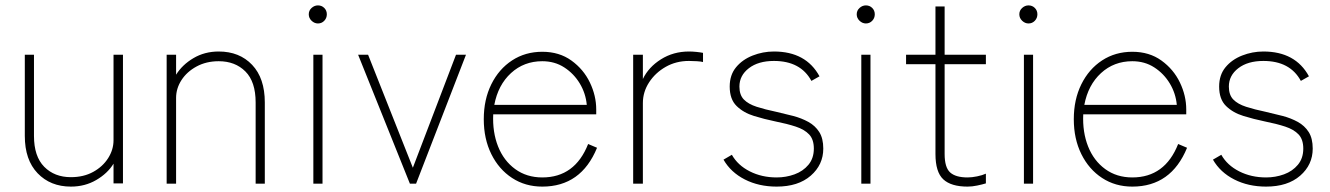

<svg xmlns="http://www.w3.org/2000/svg" viewBox="-20 -681 4931 712"><path d="M243 11Q167 11 119.5 -38.5Q72 -88 72 -177V-478H106V-177Q106 -101 144 -62.5Q182 -24 243 -24Q290 -24 325.5 -43.5Q361 -63 381 -94.5Q401 -126 401 -161V-478H436V-1H401V-74Q379 -38 337 -13.5Q295 11 243 11Z M598 0V-478H633V-404Q656 -441 697.5 -465.5Q739 -490 791 -490Q868 -490 915 -440.5Q962 -391 962 -301V0H928V-301Q928 -378 890 -416Q852 -454 791 -454Q745 -454 709 -434.5Q673 -415 653 -384Q633 -353 633 -318V0Z M1142 0V-478H1176V0ZM1159 -594Q1146 -594 1135.5 -604Q1125 -614 1125 -628Q1125 -642 1135.5 -651.5Q1146 -661 1159 -661Q1173 -661 1182.5 -651.5Q1192 -642 1192 -628Q1192 -614 1182.5 -604Q1173 -594 1159 -594Z M1500 0 1308 -478H1345L1511 -59L1671 -478H1708L1523 0Z M1991 11Q1928 11 1879 -21Q1830 -53 1802 -109.5Q1774 -166 1774 -239Q1774 -312 1802 -368.5Q1830 -425 1879 -457Q1928 -489 1991 -489Q2054 -489 2099 -456.5Q2144 -424 2167.5 -375Q2191 -326 2191 -275V-257H1809Q1806 -191 1827 -138Q1848 -85 1890.5 -54Q1933 -23 1991 -23Q2112 -23 2161 -147L2194 -133Q2135 11 1991 11ZM1813 -292H2156Q2152 -335 2130 -371.5Q2108 -408 2072.5 -431Q2037 -454 1991 -454Q1923 -454 1875 -410Q1827 -366 1813 -292Z M2328 0V-478H2364V-388Q2385 -432 2431 -461Q2477 -490 2535 -490Q2548 -490 2562.5 -488.5Q2577 -487 2587 -485V-451Q2580 -453 2564.5 -454Q2549 -455 2535 -455Q2487 -455 2448.5 -433Q2410 -411 2387 -375.5Q2364 -340 2364 -299V0Z M2860 11Q2794 11 2742 -15.5Q2690 -42 2663 -89L2694 -107Q2716 -68 2760.5 -45.5Q2805 -23 2860 -23Q2895 -23 2926.5 -34.5Q2958 -46 2978 -70Q2998 -94 2998 -130Q2998 -164 2980.5 -182.5Q2963 -201 2931 -211.5Q2899 -222 2854 -231Q2815 -239 2776 -251Q2737 -263 2711.5 -288Q2686 -313 2686 -360Q2686 -403 2709.5 -431.5Q2733 -460 2771 -475Q2809 -490 2850 -490Q2969 -490 3019 -398L2989 -381Q2949 -455 2850 -455Q2792 -455 2757 -428Q2722 -401 2722 -360Q2722 -329 2738.5 -312Q2755 -295 2786 -285Q2817 -275 2860 -266Q2891 -259 2921.5 -251Q2952 -243 2977.5 -229Q3003 -215 3018 -191.5Q3033 -168 3033 -130Q3033 -70 2986.5 -29.5Q2940 11 2860 11Z M3174 0V-478H3208V0ZM3191 -594Q3178 -594 3167.5 -604Q3157 -614 3157 -628Q3157 -642 3167.5 -651.5Q3178 -661 3191 -661Q3205 -661 3214.5 -651.5Q3224 -642 3224 -628Q3224 -614 3214.5 -604Q3205 -594 3191 -594Z M3568 11Q3507 11 3478 -16Q3449 -43 3449 -110V-443H3340V-478H3449V-657H3483V-478H3636V-443H3483V-110Q3483 -60 3503.5 -41.5Q3524 -23 3568 -23Q3584 -23 3603.5 -27Q3623 -31 3636 -37V-1Q3623 3 3604 7Q3585 11 3568 11Z M3777 0V-478H3811V0ZM3794 -594Q3781 -594 3770.5 -604Q3760 -614 3760 -628Q3760 -642 3770.5 -651.5Q3781 -661 3794 -661Q3808 -661 3817.5 -651.5Q3827 -642 3827 -628Q3827 -614 3817.5 -604Q3808 -594 3794 -594Z M4179 11Q4116 11 4067 -21Q4018 -53 3990 -109.5Q3962 -166 3962 -239Q3962 -312 3990 -368.5Q4018 -425 4067 -457Q4116 -489 4179 -489Q4242 -489 4287 -456.5Q4332 -424 4355.5 -375Q4379 -326 4379 -275V-257H3997Q3994 -191 4015 -138Q4036 -85 4078.5 -54Q4121 -23 4179 -23Q4300 -23 4349 -147L4382 -133Q4323 11 4179 11ZM4001 -292H4344Q4340 -335 4318 -371.5Q4296 -408 4260.5 -431Q4225 -454 4179 -454Q4111 -454 4063 -410Q4015 -366 4001 -292Z M4675 11Q4609 11 4557 -15.5Q4505 -42 4478 -89L4509 -107Q4531 -68 4575.5 -45.5Q4620 -23 4675 -23Q4710 -23 4741.5 -34.5Q4773 -46 4793 -70Q4813 -94 4813 -130Q4813 -164 4795.5 -182.5Q4778 -201 4746 -211.5Q4714 -222 4669 -231Q4630 -239 4591 -251Q4552 -263 4526.5 -288Q4501 -313 4501 -360Q4501 -403 4524.5 -431.5Q4548 -460 4586 -475Q4624 -490 4665 -490Q4784 -490 4834 -398L4804 -381Q4764 -455 4665 -455Q4607 -455 4572 -428Q4537 -401 4537 -360Q4537 -329 4553.5 -312Q4570 -295 4601 -285Q4632 -275 4675 -266Q4706 -259 4736.5 -251Q4767 -243 4792.5 -229Q4818 -215 4833 -191.5Q4848 -168 4848 -130Q4848 -70 4801.5 -29.5Q4755 11 4675 11Z"/></svg>

Font: Zen Kaku Gothic New Light
Style: Regular
Weight: 300
Designer: Yoshimichi Ohira
Foundry: Positype
Version: Version 1.002